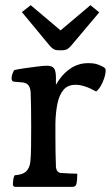

<svg xmlns="http://www.w3.org/2000/svg" viewBox="-20 -805 435 745"><path d="M40 -80Q30 -80 30 -90Q30 -97 31.5 -108Q33 -119 37 -125Q69 -127 82.5 -141Q96 -155 98 -180Q100 -197 100.5 -234.5Q101 -272 101 -311Q101 -350 100.5 -387Q100 -424 99 -446Q97 -482 69 -485L35 -488Q25 -489 25 -501Q25 -515 35 -533Q52 -537 77 -540.5Q102 -544 126 -547Q150 -550 162 -550Q182 -550 189.5 -540Q197 -530 197 -505Q197 -492 197 -476Q219 -515 251 -537.5Q283 -560 322 -560Q345 -560 359 -555Q373 -550 383 -544Q390 -540 390 -532Q390 -513 378.5 -486.5Q367 -460 353 -450Q307 -476 273 -476Q243 -476 226.5 -456.5Q210 -437 203 -403.5Q196 -370 195 -328Q195 -315 195 -301.5Q195 -288 195 -275Q195 -245 195.5 -214.5Q196 -184 197 -159Q198 -146 203 -140.5Q208 -135 214 -134Q230 -133 248.5 -132Q267 -131 280 -131Q280 -121 279 -108Q278 -95 276 -90Q273 -80 262 -80ZM65 -758 99 -785 215 -687 331 -785 365 -757 258 -630Q250 -620 242 -615Q234 -610 222 -610H207Q195 -610 187 -615Q179 -620 171 -630Z"/></svg>

Font: Gowun Batang
Style: Bold
Weight: 700
Designer: Yanghee Ryu
Foundry: Yanghee Ryu
Version: Version 2.000